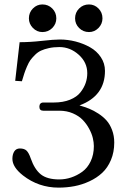

<svg xmlns="http://www.w3.org/2000/svg" viewBox="-20 -837 582 869"><path d="M319.8 -753.9C319.8 -737 325.9 -722.4 338.1 -710.2C350.3 -698 365.2 -691.9 382.8 -691.9C399.4 -691.9 413.7 -698.1 425.8 -710.4C437.8 -722.8 443.8 -737.3 443.8 -753.9C443.8 -771.5 437.8 -786.4 425.8 -798.6C413.7 -810.8 399.4 -816.9 382.8 -816.9C365.2 -816.9 350.3 -810.8 338.1 -798.6C325.9 -786.4 319.8 -771.5 319.8 -753.9ZM110.8 -753.9C110.8 -737.3 116.9 -722.8 128.9 -710.4C141 -698.1 155.3 -691.9 171.9 -691.9C189.5 -691.9 204.3 -698 216.6 -710.2C228.8 -722.4 234.9 -737 234.9 -753.9C234.9 -771.5 228.8 -786.4 216.6 -798.6C204.3 -810.8 189.5 -816.9 171.9 -816.9C155.3 -816.9 141 -810.8 128.9 -798.6C116.9 -786.4 110.8 -771.5 110.8 -753.9ZM248 -24.9C211.6 -24.9 183.8 -32.6 164.6 -47.9C145.7 -63.2 130.5 -87.2 119.1 -120.1C113.3 -137 106.9 -148.8 100.1 -155.3C93.3 -161.8 83.2 -165 69.8 -165C58.8 -165 50.4 -160.6 44.7 -151.9C39 -143.1 36.1 -131.8 36.1 -118.2C36.1 -93.1 52.1 -68 84 -43C131.2 -6.2 184.9 12.2 245.1 12.2C269.9 12.2 293.8 10 316.9 5.6C340 1.2 362.6 -6.1 384.8 -16.4C406.9 -26.6 426.2 -39.4 442.6 -54.7C459.1 -70 472.2 -89.4 482.2 -113C492.1 -136.6 497.1 -162.9 497.1 -191.9C497.1 -212.4 493.8 -231.3 487.3 -248.5C480.8 -265.8 472.5 -280.1 462.4 -291.5C452.3 -302.9 440 -313.3 425.5 -322.8C411.1 -332.2 397.1 -339.6 383.8 -345C370.4 -350.3 355.8 -355.3 339.8 -359.9C416.7 -388.5 455.1 -440.6 455.1 -516.1C455.1 -538.9 448.9 -559.6 436.5 -578.1C424.2 -596.7 407.9 -611.7 387.7 -623C367.5 -634.4 345.6 -643.1 322 -649.2C298.4 -655.2 274.7 -658.2 251 -658.2C233.1 -658.2 206.1 -656.2 169.9 -652.1C133.8 -648 100.1 -646 68.8 -646L48.8 -471.2L79.1 -469.2L89.8 -503.9C92.4 -512 96.4 -522.5 101.8 -535.2C107.2 -547.9 112.4 -557.7 117.4 -564.7C122.5 -571.7 129.3 -579.5 137.9 -588.1C146.6 -596.8 155.8 -603.4 165.8 -607.9C175.7 -612.5 187.7 -616.3 201.9 -619.4C216.1 -622.5 231.8 -624 249 -624C281.2 -624 310.3 -612.5 336.2 -589.4C362.1 -566.2 375 -538.4 375 -505.9C375 -490.6 372.6 -475.7 367.7 -461.4C362.8 -447.1 355 -433 344.2 -419.2C333.5 -405.4 317.7 -394.2 296.9 -385.7C276 -377.3 251.5 -373 223.1 -373H175.8C170.2 -373 165.9 -371.3 162.8 -367.9C159.7 -364.5 158.2 -359.9 158.2 -354C158.2 -342 164.1 -335.9 175.8 -335.9H249C271.2 -335.9 291.4 -331.9 309.8 -324C328.2 -316 343.1 -306.1 354.5 -294.2C365.9 -282.3 375.6 -269 383.5 -254.2C391.5 -239.3 397.1 -225.3 400.1 -212.2C403.2 -199 404.8 -186.8 404.8 -175.8C404.8 -150.1 400 -127.1 390.4 -106.9C380.8 -86.8 368.1 -71 352.3 -59.6C336.5 -48.2 319.7 -39.6 302 -33.7C284.3 -27.8 266.3 -24.9 248 -24.9Z"/></svg>

Font: Linux Biolinum G
Style: Bold
Weight: 700
Designer: Philipp H. Poll
Foundry: Philipp H. Poll
Version: Version 1.1.0